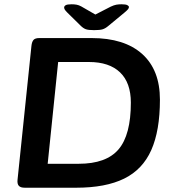

<svg xmlns="http://www.w3.org/2000/svg" viewBox="-20 -878 805 898"><path d="M96 0Q76 0 68 -9Q60 -18 62 -37L127 -663Q129 -682 136.5 -691Q144 -700 164 -700H408Q562 -700 645 -625.5Q728 -551 728 -412Q728 -267 687.5 -176Q647 -85 560.5 -42.5Q474 0 336 0ZM203 -112H348Q477 -112 534.5 -179.5Q592 -247 592 -398Q592 -491 541.5 -539.5Q491 -588 396 -588H252ZM548 -858Q568 -858 575.5 -854Q583 -850 583 -845Q583 -840 578.5 -834.5Q574 -829 562 -819L487 -757Q473 -745 460 -741Q447 -737 420 -737Q393 -737 381 -741.5Q369 -746 357 -758L295 -819Q285 -829 282.5 -834Q280 -839 280 -843Q280 -849 287 -853.5Q294 -858 315 -858Q328 -858 338.5 -856Q349 -854 360 -848L426 -810L498 -847Q513 -854 524 -856Q535 -858 548 -858Z"/></svg>

Font: Asap Semi Expanded Semi Expanded SemiBold
Style: Italic
Weight: 600
Width: 6
Italic angle: -6°
Designer: Pablo Cosgaya
Foundry: Omnibus-Type
Version: Version 3.001; ttfautohint (v1.8.4.7-5d5b)